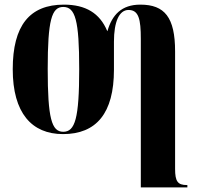

<svg xmlns="http://www.w3.org/2000/svg" viewBox="-20 -569 855 829"><path d="M588 -401V240H789V230H787C747 230 736 214 736 160V-347C736 -494 691 -549 586 -549C505 -549 464 -505 444 -435H443C411 -512 350 -549 256 -549C108 -549 35 -459 35 -270C35 -81 117 10 252 10C396 10 472 -80 472 -268V-389C472 -474 494 -526 535 -526C579 -526 588 -486 588 -401ZM253 0C203 0 186 -58 186 -271C186 -482 203 -539 253 -539C305 -539 322 -482 322 -271C322 -57 304 0 253 0Z"/></svg>

Font: Noto Serif Display ExtraCondensed ExtraBold
Style: Regular
Weight: 800
Width: 2
Designer: Monotype Design Team
Foundry: Monotype Imaging Inc.
Version: Version 2.009